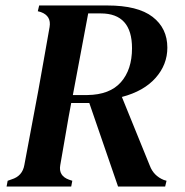

<svg xmlns="http://www.w3.org/2000/svg" viewBox="-20 -681 676 701"><path d="M4 0 8 -21 22 -26Q62 -38 69 -79L120 -351Q130 -407 140.5 -466Q151 -525 161 -582Q168 -623 129 -637L118 -640L123 -661H372Q483 -661 537 -619.5Q591 -578 591 -507Q591 -445 548 -396.5Q505 -348 425 -327L527 -76Q541 -39 578 -24L588 -21L583 0H411L306 -305H240Q230 -253 220.5 -196Q211 -139 200 -78Q193 -39 232 -25L244 -21L240 0ZM246 -334H299Q381 -335 421.5 -381Q462 -427 462 -505Q462 -632 348 -632H302Z"/></svg>

Font: DM Serif Text
Style: Italic
Weight: 400
Italic angle: -12°
Designer: Colophon Foundry, Frank Grießhammer
Foundry: Colophon Foundry
Version: Version 5.100; ttfautohint (v1.8.2)